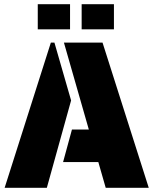

<svg xmlns="http://www.w3.org/2000/svg" viewBox="-20 -890 727 910"><path d="M221 -688H238L317 -414L202 0H2ZM446 -122H279L321 -276H401L283 -688H466L685 0H481ZM159 -870H312V-751H159ZM367 -870H520V-751H367Z"/></svg>

Font: Saira Stencil One
Style: Regular
Weight: 400
Designer: Hector Gatti with collaboration of the Omnibus-Type team
Foundry: Omnibus-Type
Version: Version 1.004